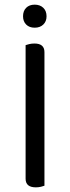

<svg xmlns="http://www.w3.org/2000/svg" viewBox="-20 -800 302 825"><path d="M171 -2Q166 0 156 2.5Q146 5 134 5Q90 5 90 -32V-606Q95 -608 105.5 -610.5Q116 -613 128 -613Q171 -613 171 -576ZM180 -730Q180 -708 166 -694.5Q152 -681 129 -681Q106 -681 92.5 -694.5Q79 -708 79 -730Q79 -753 92.5 -766.5Q106 -780 129 -780Q152 -780 166 -766.5Q180 -753 180 -730Z"/></svg>

Font: Baloo Da 2
Style: Regular
Weight: 400
Designer: Noopur Datye, Sulekha Rajkumar and Ek Type
Foundry: Ek Type
Version: Version 1.640;hotconv 1.0.111;makeotfexe 2.5.65597; ttfautoh